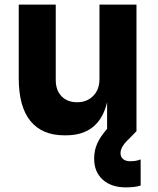

<svg xmlns="http://www.w3.org/2000/svg" viewBox="-20 -568 685 830"><path d="M61 -230V-548H221V-222Q221 -178 246 -152Q271 -126 313 -126Q356 -126 383 -153.5Q410 -181 410 -226V-548H570V0H569L537 33Q501 66 501 94Q501 110 512 119.5Q523 129 543 129Q570 129 588 121V234Q564 242 524 242Q461 242 424 208.5Q387 175 387 118Q387 82 400.5 52Q414 22 443 -11V-126Q409 17 265 17H258Q162 17 111.5 -45Q61 -107 61 -230Z"/></svg>

Font: Sora-SIA
Style: Bold
Weight: 700
Designer: Jonathan Barnbrook, Julián Moncada
Foundry: Barnbrook Fonts
Version: Version 2.000